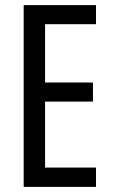

<svg xmlns="http://www.w3.org/2000/svg" viewBox="-20 -734 442 754"><path d="M357 0V-76H157V-335H345V-410H157V-639H357V-714H73V0Z"/></svg>

Font: Noto Sans Devanagari ExtraCondensed
Style: Regular
Weight: 400
Width: 2
Designer: Jelle Bosma - Monotype Design Team
Foundry: Monotype Imaging Inc.
Version: Version 2.004